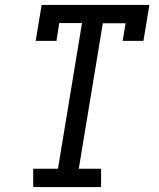

<svg xmlns="http://www.w3.org/2000/svg" viewBox="-20 -755 640 775"><path d="M114 0V-74H214L311 -662H219L208 -590H124L148 -735H583L559 -590H475L487 -661H395L298 -74H388V0Z"/></svg>

Font: Iosevka Slab Extended Oblique
Style: Regular
Weight: 400
Width: 7
Italic angle: -9°
Monospace: yes
Designer: Belleve Invis
Foundry: Belleve Invis
Version: Version 11.1.0; ttfautohint (v1.8.3)